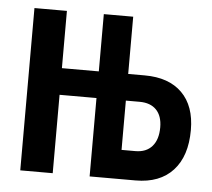

<svg xmlns="http://www.w3.org/2000/svg" viewBox="-43 -564 672 610"><g transform="rotate(5 293.0 -259.0)"><path d="M351.1 0V-92.8H401.9Q436.5 -92.8 455.3 -114.3Q474.1 -135.7 474.1 -174.8Q474.1 -210.9 455.3 -230.5Q436.5 -250 401.9 -250H341.3V-335H410.6Q487.8 -335 529.8 -293.2Q571.8 -251.5 571.8 -174.8Q571.8 -91.3 529.8 -45.7Q487.8 0 410.6 0ZM43 0V-517.6H146.5V0ZM73.2 -250V-335H293.5V-250ZM264.2 0V-517.6H357.9V-301.3V-276.9V0Z"/></g></svg>

Font: Cascadia Mono
Style: Regular
Weight: 400
Monospace: yes
Designer: Aaron Bell
Foundry: Saja Typeworks
Version: Version 2404.023